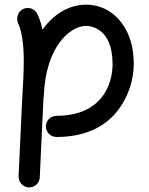

<svg xmlns="http://www.w3.org/2000/svg" viewBox="-20 -555 644 832"><path d="M178.7 -7.3C178.7 18.1 199.7 38.6 225.1 38.6C348.1 38.6 432.6 -5.4 484.9 -69.3C537.1 -133.3 559.6 -210.9 559.6 -277.3C559.6 -328.6 550.8 -374 532.7 -412.6C496.6 -489.7 431.2 -534.7 353 -534.7C280.3 -534.7 213.4 -495.1 164.1 -426.8C158.7 -452.6 151.4 -475.1 141.6 -494.6C131.3 -517.6 102.5 -526.9 79.6 -515.6C57.6 -504.4 48.3 -476.6 58.6 -453.6C74.2 -422.4 83 -361.3 83 -294.4C83 -245.1 80.1 -189.5 76.2 -126.5L60.5 209C60.1 234.4 79.1 255.9 104.5 257.3C129.9 257.8 151.9 238.8 152.3 213.4L168 -121.1C168.5 -124 168.5 -127.4 168.5 -130.9C169.4 -133.8 169.9 -136.7 169.9 -140.1C177.7 -352.5 283.7 -442.9 353 -442.9C371.1 -442.9 388.7 -437.5 406.2 -426.8C441.4 -405.3 467.8 -357.9 467.8 -277.3C467.8 -179.7 413.1 -53.2 225.1 -53.2C199.7 -53.2 178.7 -32.7 178.7 -7.3Z"/></svg>

Font: Mikhak Medium
Style: Regular
Weight: 500
Designer: Amin Abedi
Version: Version 3.2